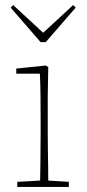

<svg xmlns="http://www.w3.org/2000/svg" viewBox="-20 -736 343 756"><path d="M48 0V-20L138 -25Q139 -51 139 -84.5Q139 -118 139.5 -151Q140 -184 140 -210V-259Q140 -312 139.5 -360Q139 -408 137 -446H44V-466L160 -478L170 -472L168 -356V-210Q168 -184 168.5 -150.5Q169 -117 169.5 -84Q170 -51 170 -25L251 -20V0ZM32 -716 150 -607 268 -716 278 -706 160 -570H140L22 -706Z"/></svg>

Font: Source Serif 4 ExtraLight
Style: Regular
Weight: 200
Designer: Frank Grießhammer
Foundry: Adobe
Version: Version 4.005;hotconv 1.1.0;makeotfexe 2.6.0